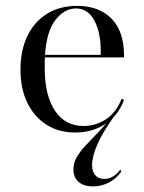

<svg xmlns="http://www.w3.org/2000/svg" viewBox="-20 -447 497 664"><path d="M301.6 197.6Q269.4 197.6 251.6 181.9Q233.9 166.1 233.9 138.7Q233.9 116.1 245.6 96Q257.3 75.8 277.4 54.8Q297.6 33.9 322.2 8.1Q346.8 -17.7 372.6 -52.4H379.8Q334.7 10.5 316.5 52.8Q298.4 95.2 298.4 124.2Q298.4 146.8 309.7 159.3Q321 171.8 341.1 171.8Q371.8 171.8 396 139.5L399.2 146.8Q382.3 171 356.5 184.3Q330.6 197.6 301.6 197.6ZM239.5 11.3Q183.1 11.3 140.7 -15.7Q98.4 -42.7 74.6 -91.5Q50.8 -140.3 50.8 -206.5Q50.8 -272.6 74.6 -322.2Q98.4 -371.8 142.3 -399.2Q186.3 -426.6 246.8 -426.6Q296 -426.6 332.7 -407.3Q369.4 -387.9 389.5 -348.8Q409.7 -309.7 408.9 -248.4H103.2L102.4 -257.3H328.2Q329.8 -303.2 320.6 -339.1Q311.3 -375 291.9 -396.4Q272.6 -417.7 241.9 -417.7Q203.2 -417.7 172.2 -378.6Q141.1 -339.5 135.5 -255.6V-254Q134.7 -243.5 134.7 -232.7Q134.7 -221.8 134.7 -210.5Q134.7 -117.7 169.8 -64.5Q204.8 -11.3 269.4 -11.3Q310.5 -11.3 346 -34.3Q381.5 -57.3 400.8 -105.6L408.9 -101.6Q389.5 -48.4 344.8 -18.5Q300 11.3 239.5 11.3Z"/></svg>

Font: Playfair 144pt
Style: Regular
Weight: 400
Designer: Claus Eggers Sørensen
Foundry: Claus Eggers Sørensen
Version: Version 2.001;gftools[0.9.30]